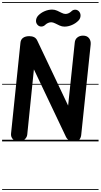

<svg xmlns="http://www.w3.org/2000/svg" viewBox="-25 -1349 960 1832"><path d="M150.5 0Q117.5 0 97.2 -21.8Q77 -43.5 80.5 -75.5L170 -940.5Q173 -972.5 195.5 -988.2Q218 -1004 254.5 -1004Q281 -1004 300.8 -994.2Q320.5 -984.5 331.5 -960L625 -341.5L688 -940.5Q690.5 -973.5 712.8 -991.2Q735 -1009 767 -1009Q806 -1009 825 -984Q844 -959 840 -922L750 -62.5Q748 -38 734.2 -19Q720.5 0 681.5 0Q625 0 604.5 -43L298.5 -687L235 -65Q232.5 -39 211 -19.5Q189.5 0 150.5 0ZM150.5 0Q117.5 0 97.2 -21.8Q77 -43.5 80.5 -75.5L170 -940.5Q173 -972.5 195.5 -988.2Q218 -1004 254.5 -1004Q281 -1004 300.8 -994.2Q320.5 -984.5 331.5 -960L625 -341.5L688 -940.5Q690.5 -973.5 712.8 -991.2Q735 -1009 767 -1009Q806 -1009 825 -984Q844 -959 840 -922L750 -62.5Q748 -38 734.2 -19Q720.5 0 681.5 0Q625 0 604.5 -43L298.5 -687L235 -65Q232.5 -39 211 -19.5Q189.5 0 150.5 0ZM333 -1112Q316.5 -1130.5 318.8 -1155.2Q321 -1180 339.5 -1200.5Q365 -1227 400.8 -1242.2Q436.5 -1257.5 472.5 -1257.5Q497.5 -1257.5 520 -1247.2Q542.5 -1237 562.8 -1226.5Q583 -1216 600 -1216Q614.5 -1216 628.5 -1222.2Q642.5 -1228.5 653 -1238Q669 -1255.5 690.5 -1256.5Q712 -1257.5 728.5 -1240.5Q745 -1222 743.5 -1197Q742 -1172 723.5 -1152.5Q697.5 -1126 661.5 -1110.5Q625.5 -1095 589.5 -1095Q566 -1095 543.5 -1105.5Q521 -1116 500.8 -1126.2Q480.5 -1136.5 463.5 -1136.5Q449 -1136.5 434.2 -1130.2Q419.5 -1124 408.5 -1113.5Q391.5 -1096 369.5 -1095.8Q347.5 -1095.5 333 -1112ZM-5 455H915.5V463H-5ZM-5 -16H915.5V0H-5ZM-5 -549H915.5V-541H-5ZM-5 -1329H915.5V-1321H-5Z"/></svg>

Font: Edu SA Dotted Guide
Style: Regular
Weight: 400
Designer: Tina and Corey Anderson, Eben Sorkin, Mirko Velimirovic
Foundry: Google for Education
Version: Version 2.000